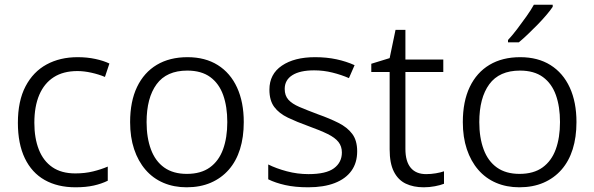

<svg xmlns="http://www.w3.org/2000/svg" viewBox="-20 -786 2526 816"><path d="M301 10Q225 10 170 -21Q115 -52 85.5 -113.5Q56 -175 56 -264Q56 -357 88.5 -419Q121 -481 178 -512Q235 -543 310 -543Q350 -543 385 -535.5Q420 -528 445 -516L426 -459Q400 -470 368.5 -477Q337 -484 309 -484Q249 -484 208.5 -458Q168 -432 147 -383Q126 -334 126 -264Q126 -199 145 -150.5Q164 -102 202.5 -75.5Q241 -49 300 -49Q341 -49 375.5 -57.5Q410 -66 438 -78V-18Q412 -5 378.5 2.5Q345 10 301 10Z M1016 -267Q1016 -203 1000 -152Q984 -101 952.5 -65Q921 -29 876 -9.5Q831 10 773 10Q719 10 674.5 -9Q630 -28 598.5 -64.5Q567 -101 550 -152Q533 -203 533 -267Q533 -355 562.5 -416.5Q592 -478 646.5 -510.5Q701 -543 777 -543Q852 -543 905.5 -509.5Q959 -476 987.5 -414Q1016 -352 1016 -267ZM603 -267Q603 -201 621.5 -151Q640 -101 678 -74Q716 -47 774 -47Q834 -47 872 -74.5Q910 -102 928 -151.5Q946 -201 946 -267Q946 -333 928.5 -382Q911 -431 873.5 -458.5Q836 -486 776 -486Q688 -486 645.5 -428Q603 -370 603 -267Z M1498 -143Q1498 -94 1473.5 -60Q1449 -26 1402.5 -8Q1356 10 1290 10Q1234 10 1192 0.5Q1150 -9 1120 -24V-87Q1154 -70 1199 -58Q1244 -46 1291 -46Q1366 -46 1399.5 -71Q1433 -96 1433 -138Q1433 -164 1418.5 -182.5Q1404 -201 1372.5 -216.5Q1341 -232 1291 -250Q1241 -268 1203.5 -286Q1166 -304 1145.5 -331.5Q1125 -359 1125 -405Q1125 -471 1178 -507Q1231 -543 1319 -543Q1368 -543 1410 -534Q1452 -525 1487 -509L1463 -454Q1431 -468 1393 -477.5Q1355 -487 1315 -487Q1255 -487 1222.5 -466.5Q1190 -446 1190 -408Q1190 -380 1205.5 -362.5Q1221 -345 1252.5 -331.5Q1284 -318 1332 -300Q1380 -283 1418 -264Q1456 -245 1477 -217Q1498 -189 1498 -143Z M1791 -46Q1812 -46 1832.5 -49.5Q1853 -53 1867 -58V-5Q1852 1 1828.5 5.5Q1805 10 1781 10Q1737 10 1704.5 -5.5Q1672 -21 1654 -56.5Q1636 -92 1636 -151V-480H1558V-515L1636 -539L1661 -659H1703V-533H1864V-480H1703V-153Q1703 -100 1725.5 -73Q1748 -46 1791 -46Z M2430 -267Q2430 -203 2414 -152Q2398 -101 2366.5 -65Q2335 -29 2290 -9.5Q2245 10 2187 10Q2133 10 2088.5 -9Q2044 -28 2012.5 -64.5Q1981 -101 1964 -152Q1947 -203 1947 -267Q1947 -355 1976.5 -416.5Q2006 -478 2060.5 -510.5Q2115 -543 2191 -543Q2266 -543 2319.5 -509.5Q2373 -476 2401.5 -414Q2430 -352 2430 -267ZM2017 -267Q2017 -201 2035.5 -151Q2054 -101 2092 -74Q2130 -47 2188 -47Q2248 -47 2286 -74.5Q2324 -102 2342 -151.5Q2360 -201 2360 -267Q2360 -333 2342.5 -382Q2325 -431 2287.5 -458.5Q2250 -486 2190 -486Q2102 -486 2059.5 -428Q2017 -370 2017 -267ZM2329 -757Q2319 -742 2302 -722Q2285 -702 2264.5 -681Q2244 -660 2223.5 -640.5Q2203 -621 2185 -606H2139V-616Q2157 -635 2177.5 -662Q2198 -689 2217.5 -716.5Q2237 -744 2249 -766H2329Z"/></svg>

Font: Noto Sans Oriya Light
Style: Regular
Weight: 300
Version: Version 2.003